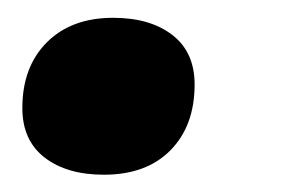

<svg xmlns="http://www.w3.org/2000/svg" viewBox="-20 -192 326 220"><path d="M99 8.2Q56.6 8.2 31.1 -11.5Q5.6 -31.2 5.6 -68.2Q5.6 -115.4 33.7 -143.5Q61.8 -171.6 109.6 -171.6Q152 -171.6 177.5 -151.9Q203 -132.2 203 -95.2Q203 -48 175.4 -19.9Q147.8 8.2 99 8.2Z"/></svg>

Font: Work Sans
Style: Italic
Weight: 400
Italic angle: -13°
Designer: Wei Huang
Foundry: Wei Huang
Version: Version 2.012